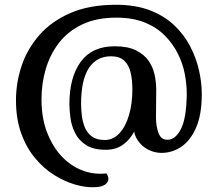

<svg xmlns="http://www.w3.org/2000/svg" viewBox="-20 -678 919 805"><path d="M372 107Q337 108 294 95.5Q251 83 207.5 56Q164 29 127.5 -14.5Q91 -58 69 -118.5Q47 -179 47 -258Q47 -332 71 -403Q95 -474 145.5 -531.5Q196 -589 275.5 -623.5Q355 -658 466 -658Q548 -658 608 -635Q668 -612 710 -572.5Q752 -533 777.5 -483.5Q803 -434 814.5 -382.5Q826 -331 826 -284Q826 -197 802 -142.5Q778 -88 740 -62.5Q702 -37 657 -37Q627 -37 600.5 -51Q574 -65 557.5 -89.5Q541 -114 541 -143L555 -234L576 -240Q571 -191 553 -147.5Q535 -104 503 -77Q471 -50 424 -50Q371 -50 340.5 -70Q310 -90 295 -120Q280 -150 275.5 -183Q271 -216 271 -242Q271 -354 318.5 -419Q366 -484 461 -484Q515 -484 549 -467.5Q583 -451 602 -424.5Q621 -398 628 -365.5Q635 -333 635 -302L634 -185Q634 -149 644.5 -120.5Q655 -92 682 -92Q716 -92 739 -138Q762 -184 763 -285Q763 -325 754.5 -369Q746 -413 725 -454.5Q704 -496 670 -530Q636 -564 586 -584Q536 -604 468 -604Q384 -604 324.5 -575.5Q265 -547 227.5 -498.5Q190 -450 172 -389Q154 -328 154 -262Q154 -183 177.5 -122.5Q201 -62 239.5 -21.5Q278 19 326.5 37Q375 55 426 49Q442 72 427.5 89.5Q413 107 372 107ZM419 -91Q454 -91 480 -118.5Q506 -146 520.5 -194Q535 -242 535 -303Q535 -343 527.5 -374.5Q520 -406 500.5 -424Q481 -442 445 -442Q385 -442 352.5 -392.5Q320 -343 320 -243Q320 -220 323 -194Q326 -168 335.5 -144.5Q345 -121 365 -106Q385 -91 419 -91Z"/></svg>

Font: Arima Thin SemiBold
Style: Regular
Weight: 600
Version: Version 1.100